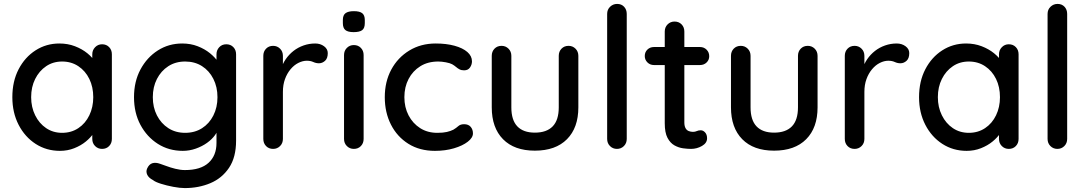

<svg xmlns="http://www.w3.org/2000/svg" viewBox="-20 -760 5546 980"><path d="M501 -534Q523 -534 537 -519.5Q551 -505 551 -483V-51Q551 -29 537 -14.5Q523 0 501 0Q480 0 465.5 -14.5Q451 -29 451 -51V-123L472 -120Q472 -102 457.5 -80Q443 -58 418 -37.5Q393 -17 359 -3.5Q325 10 286 10Q217 10 162 -25.5Q107 -61 75 -123Q43 -185 43 -264Q43 -345 75 -406.5Q107 -468 161.5 -503Q216 -538 283 -538Q326 -538 362.5 -524Q399 -510 426 -488Q453 -466 467.5 -441.5Q482 -417 482 -395L451 -392V-483Q451 -504 465.5 -519Q480 -534 501 -534ZM297 -82Q344 -82 380 -106Q416 -130 436 -171.5Q456 -213 456 -264Q456 -316 436 -357Q416 -398 380 -422Q344 -446 297 -446Q251 -446 215.5 -422Q180 -398 159.5 -357Q139 -316 139 -264Q139 -213 159.5 -171.5Q180 -130 215.5 -106Q251 -82 297 -82Z M910 -538Q953 -538 989 -524Q1025 -510 1051.5 -488.5Q1078 -467 1093 -444Q1108 -421 1108 -404L1085 -403V-483Q1085 -504 1099 -519Q1113 -534 1135 -534Q1157 -534 1171 -519.5Q1185 -505 1185 -483V-42Q1185 43 1149 96.5Q1113 150 1053.5 175Q994 200 923 200Q898 200 864 193.5Q830 187 801.5 178Q773 169 762 160Q739 148 731.5 132Q724 116 731 100Q741 78 758 73Q775 68 797 76Q807 79 828 87Q849 95 875 101.5Q901 108 924 108Q1004 108 1044.5 71Q1085 34 1085 -30V-120L1096 -113Q1093 -92 1077.5 -70.5Q1062 -49 1037 -31Q1012 -13 979.5 -1.5Q947 10 913 10Q842 10 786 -25.5Q730 -61 697 -122.5Q664 -184 664 -264Q664 -344 697 -405.5Q730 -467 785.5 -502.5Q841 -538 910 -538ZM925 -446Q876 -446 839 -422Q802 -398 781 -357Q760 -316 760 -264Q760 -212 781 -171Q802 -130 839 -106Q876 -82 925 -82Q974 -82 1011 -105.5Q1048 -129 1069 -170.5Q1090 -212 1090 -264Q1090 -316 1069 -357.5Q1048 -399 1011 -422.5Q974 -446 925 -446Z M1374 0Q1352 0 1338 -14.5Q1324 -29 1324 -51V-475Q1324 -497 1338 -511.5Q1352 -526 1374 -526Q1395 -526 1409.5 -511.5Q1424 -497 1424 -475V-363L1414 -406Q1422 -434 1438.5 -458Q1455 -482 1478 -500Q1501 -518 1529.5 -528Q1558 -538 1589 -538Q1615 -538 1634 -524Q1653 -510 1653 -489Q1653 -462 1639 -449.5Q1625 -437 1608 -437Q1593 -437 1579 -443.5Q1565 -450 1546 -450Q1525 -450 1503 -439Q1481 -428 1463 -406.5Q1445 -385 1434.5 -356Q1424 -327 1424 -291V-51Q1424 -29 1409.5 -14.5Q1395 0 1374 0Z M1836 -51Q1836 -29 1822 -14.5Q1808 0 1786 0Q1765 0 1750.5 -14.5Q1736 -29 1736 -51V-479Q1736 -501 1750.5 -515.5Q1765 -530 1786 -530Q1808 -530 1822 -515.5Q1836 -501 1836 -479ZM1785 -596Q1756 -596 1743 -606.5Q1730 -617 1730 -642V-658Q1730 -683 1744 -693Q1758 -703 1786 -703Q1816 -703 1829 -692.5Q1842 -682 1842 -658V-642Q1842 -616 1828.5 -606Q1815 -596 1785 -596Z M2204 -538Q2258 -538 2300 -526.5Q2342 -515 2365.5 -494.5Q2389 -474 2389 -447Q2389 -430 2379 -415.5Q2369 -401 2349 -401Q2335 -401 2325.5 -406Q2316 -411 2308 -418Q2300 -425 2288 -432Q2277 -438 2255.5 -442Q2234 -446 2217 -446Q2164 -446 2125.5 -422Q2087 -398 2065.5 -357Q2044 -316 2044 -264Q2044 -212 2065.5 -171Q2087 -130 2124.5 -106Q2162 -82 2212 -82Q2242 -82 2261 -86.5Q2280 -91 2294 -98Q2309 -107 2319.5 -116.5Q2330 -126 2349 -126Q2371 -126 2382.5 -112.5Q2394 -99 2394 -79Q2394 -57 2367.5 -36.5Q2341 -16 2297 -3Q2253 10 2200 10Q2122 10 2064.5 -26Q2007 -62 1975.5 -124Q1944 -186 1944 -264Q1944 -343 1977 -404.5Q2010 -466 2069 -502Q2128 -538 2204 -538Z M2882 -526Q2903 -526 2917.5 -511.5Q2932 -497 2932 -475V-212Q2932 -108 2874 -49.5Q2816 9 2710 9Q2605 9 2547.5 -49.5Q2490 -108 2490 -212V-475Q2490 -497 2504 -511.5Q2518 -526 2540 -526Q2561 -526 2575.5 -511.5Q2590 -497 2590 -475V-212Q2590 -147 2620.5 -115Q2651 -83 2710 -83Q2770 -83 2801 -115Q2832 -147 2832 -212V-475Q2832 -497 2846 -511.5Q2860 -526 2882 -526Z M3179 -51Q3179 -29 3164.5 -14.5Q3150 0 3129 0Q3108 0 3093.5 -14.5Q3079 -29 3079 -51V-689Q3079 -711 3094 -725.5Q3109 -740 3130 -740Q3152 -740 3165.5 -725.5Q3179 -711 3179 -689Z M3318 -520H3553Q3573 -520 3586.5 -506.5Q3600 -493 3600 -473Q3600 -454 3586.5 -441Q3573 -428 3553 -428H3318Q3298 -428 3284.5 -441.5Q3271 -455 3271 -474Q3271 -494 3284.5 -507Q3298 -520 3318 -520ZM3423 -650Q3445 -650 3459 -635.5Q3473 -621 3473 -599V-135Q3473 -117 3479 -106Q3485 -95 3495.5 -91Q3506 -87 3517 -87Q3528 -87 3536.5 -91Q3545 -95 3557 -95Q3569 -95 3579 -84Q3589 -73 3589 -54Q3589 -30 3563 -15Q3537 0 3507 0Q3490 0 3467 -3Q3444 -6 3422.5 -18Q3401 -30 3387 -56.5Q3373 -83 3373 -131V-599Q3373 -621 3387.5 -635.5Q3402 -650 3423 -650Z M4103 -526Q4124 -526 4138.5 -511.5Q4153 -497 4153 -475V-212Q4153 -108 4095 -49.5Q4037 9 3931 9Q3826 9 3768.5 -49.5Q3711 -108 3711 -212V-475Q3711 -497 3725 -511.5Q3739 -526 3761 -526Q3782 -526 3796.5 -511.5Q3811 -497 3811 -475V-212Q3811 -147 3841.5 -115Q3872 -83 3931 -83Q3991 -83 4022 -115Q4053 -147 4053 -212V-475Q4053 -497 4067 -511.5Q4081 -526 4103 -526Z M4342 0Q4320 0 4306 -14.5Q4292 -29 4292 -51V-475Q4292 -497 4306 -511.5Q4320 -526 4342 -526Q4363 -526 4377.5 -511.5Q4392 -497 4392 -475V-363L4382 -406Q4390 -434 4406.5 -458Q4423 -482 4446 -500Q4469 -518 4497.5 -528Q4526 -538 4557 -538Q4583 -538 4602 -524Q4621 -510 4621 -489Q4621 -462 4607 -449.5Q4593 -437 4576 -437Q4561 -437 4547 -443.5Q4533 -450 4514 -450Q4493 -450 4471 -439Q4449 -428 4431 -406.5Q4413 -385 4402.5 -356Q4392 -327 4392 -291V-51Q4392 -29 4377.5 -14.5Q4363 0 4342 0Z M5129 -534Q5151 -534 5165 -519.5Q5179 -505 5179 -483V-51Q5179 -29 5165 -14.5Q5151 0 5129 0Q5108 0 5093.5 -14.5Q5079 -29 5079 -51V-123L5100 -120Q5100 -102 5085.5 -80Q5071 -58 5046 -37.5Q5021 -17 4987 -3.5Q4953 10 4914 10Q4845 10 4790 -25.5Q4735 -61 4703 -123Q4671 -185 4671 -264Q4671 -345 4703 -406.5Q4735 -468 4789.5 -503Q4844 -538 4911 -538Q4954 -538 4990.5 -524Q5027 -510 5054 -488Q5081 -466 5095.5 -441.5Q5110 -417 5110 -395L5079 -392V-483Q5079 -504 5093.5 -519Q5108 -534 5129 -534ZM4925 -82Q4972 -82 5008 -106Q5044 -130 5064 -171.5Q5084 -213 5084 -264Q5084 -316 5064 -357Q5044 -398 5008 -422Q4972 -446 4925 -446Q4879 -446 4843.5 -422Q4808 -398 4787.5 -357Q4767 -316 4767 -264Q4767 -213 4787.5 -171.5Q4808 -130 4843.5 -106Q4879 -82 4925 -82Z M5427 -51Q5427 -29 5412.5 -14.5Q5398 0 5377 0Q5356 0 5341.5 -14.5Q5327 -29 5327 -51V-689Q5327 -711 5342 -725.5Q5357 -740 5378 -740Q5400 -740 5413.5 -725.5Q5427 -711 5427 -689Z"/></svg>

Font: Quicksand Light SemiBold
Style: Regular
Weight: 600
Version: Version 3.006